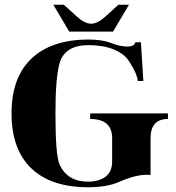

<svg xmlns="http://www.w3.org/2000/svg" viewBox="-20 -789 752 820"><path d="M275.6 -654.1 207.8 -768.8H252.7L308.3 -718.3Q342 -687.7 369.4 -687.7Q396.5 -687.7 430.2 -718.3L485.8 -768.8H530.8L462.9 -654.1ZM356.2 10.7Q198 10.7 113.6 -70.1Q29.3 -150.9 29.3 -304.7Q29.3 -458.5 114.9 -539.3Q200.4 -620.1 358.6 -620.1Q417 -620.1 455.6 -605Q493.4 -590.1 523.7 -590.1Q554.2 -590.1 557.9 -608.4H581.8L592.3 -443.1H568.4Q565.4 -476.3 528.8 -530.8Q508.5 -560.8 464 -578.5Q419.4 -596.2 358.6 -596.2Q256.3 -596.2 234.4 -518.8Q216.8 -456.8 216.8 -304.7Q216.8 -126.5 234.4 -86.9Q267.1 -13.2 356.2 -13.2Q402.3 -13.2 430.7 -34.3Q459 -55.4 459 -101.1V-198.7Q459 -280.8 365.2 -280.8V-304.7H697.3V-280.8Q623 -280.8 623 -198.7V-41.5Q615 -42.5 606 -42.5Q557.6 -42.5 487.1 -11.5Q436.5 10.7 356.2 10.7Z"/></svg>

Font: itsadzoke
Style: Regular
Weight: 700
Width: 7
Version: Version 0.45